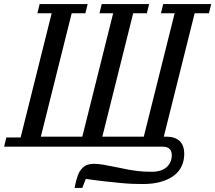

<svg xmlns="http://www.w3.org/2000/svg" viewBox="-41 -718 1054 940"><path d="M324 202Q332 162 340 140.5Q348 119 362 105Q374 93 387.5 88.5Q401 84 421 84Q439 84 465.5 88.5Q492 93 546 104Q572 110 592.5 113.5Q613 117 630.5 119Q648 121 664.5 122Q681 123 701 123Q749 123 774.5 100.5Q800 78 800 41Q800 0 754 0H-21L-10 -45H60L212 -653H142L153 -698H388L377 -653H310L159 -49H362L513 -653H446L457 -698H689L678 -653H611L460 -49H663L814 -653H747L758 -698H993L982 -653H912L761 -49H772Q815 -49 838 -28Q861 -7 861 36Q861 67 849 94Q837 121 812 140.5Q787 160 748.5 171.5Q710 183 658 183Q632 183 607 182Q582 181 550.5 178Q519 175 477.5 170.5Q436 166 379 158L362 202H324Z"/></svg>

Font: IBM Plex Serif Text
Style: Italic
Weight: 450
Italic angle: -14°
Designer: Mike Abbink, Paul van der Laan, Pieter van Rosmalen
Foundry: Bold Monday
Version: Version 3.001